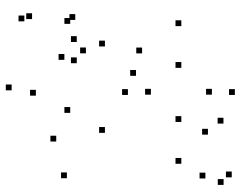

<svg xmlns="http://www.w3.org/2000/svg" viewBox="-104 -502 827 660"><g transform="rotate(90 310.0 -172.5)"><path d="M593.2 31.6V11.6H573.2V31.6ZM437.2 -99.2V-119.2H417.2V-99.2ZM140.2 -99.2V-119.2H120.2V-99.2ZM163.8 -33.9V-53.9H143.8V-33.9ZM241.1 -206V-226H221.1V-206ZM164 -226.9V-246.9H144V-226.9ZM49 2.8V-17.2H29V2.8ZM62.5 20.1V0.1H42.5V20.1ZM368.5 20.1V0.1H348.5V20.1ZM467 68.2V48.2H447V68.2ZM309.3 138.2V118.2H289.3V138.2ZM186.2 40.2V20.2H166.2V40.2ZM197.8 -2.4V-22.4H177.8V-2.4ZM124.8 -2.4V-22.4H104.8V-2.4ZM46.1 151.3V131.3H26.1V151.3ZM53.9 177.8V157.8H33.9V177.8ZM291 221.5V201.5H271V221.5ZM543.5 -361.8V-381.8H523.5V-361.8ZM306.9 -545.8V-565.8H286.9V-545.8ZM70.3 -361.8V-381.8H50.3V-361.8ZM306.9 -178.2V-198.2H286.9V-178.2ZM213.8 -361.8V-381.8H193.8V-361.8ZM305.9 -466.9V-486.9H285.9V-466.9ZM399.7 -361.8V-381.8H379.7V-361.8ZM305.9 -257.2V-277.2H285.9V-257.2ZM616.1 -507.1V-527.1H596.1V-507.1ZM590.1 -535.1V-555.1H570.1V-535.1ZM405.3 -506.6V-526.6H385.3V-506.6ZM443.3 -453.3V-473.3H423.3V-453.3ZM594 -444.5V-464.5H574V-444.5Z"/></g></svg>

Font: Monaspace Xenon Dots Var
Style: Regular
Weight: 400
Designer: Riley Cran and the Lettermatic Team
Version: Version 1.100 (Monaspace Xenon Dots)